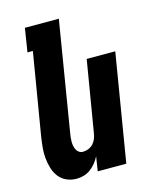

<svg xmlns="http://www.w3.org/2000/svg" viewBox="-112 -812 724 896"><g transform="rotate(-15 250.0 -363.5)"><path d="M147 8Q121 8 98.5 -2Q76 -12 61.5 -31Q47 -50 40 -73.5Q33 -97 30.5 -122Q28 -147 30.5 -173Q33 -199 37 -225L103 -621H77L95 -735H259L172 -206Q170 -195 169 -185Q168 -175 168 -164.5Q168 -154 170 -144Q172 -134 176.5 -125.5Q181 -117 189 -111.5Q197 -106 208 -106Q221 -106 234.5 -111.5Q248 -117 257.5 -127.5Q267 -138 272 -151Q277 -164 279 -178L336 -520H474L388 0H250L261 -70Q253 -54 241 -39Q229 -24 214 -13Q199 -2 181.5 3Q164 8 147 8Z"/></g></svg>

Font: Iosevka Term Curly Heavy
Style: Italic
Weight: 900
Italic angle: -9°
Designer: Belleve Invis
Foundry: Belleve Invis
Version: Version 32.3.0